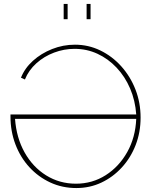

<svg xmlns="http://www.w3.org/2000/svg" viewBox="-20 -941 779 971"><path d="M366 10Q295 10 234.5 -18Q174 -46 128.5 -95.5Q83 -145 58 -211Q33 -277 33 -352Q33 -355 33 -357.5Q33 -360 33 -362H669Q664 -433 638 -493.5Q612 -554 569.5 -599Q527 -644 473 -669Q419 -694 357 -694Q304 -694 253.5 -675Q203 -656 164 -621Q125 -586 106 -539L86 -548Q105 -596 146.5 -633.5Q188 -671 243.5 -693Q299 -715 359 -715Q427 -715 487 -686Q547 -657 593 -606Q639 -555 665 -488.5Q691 -422 691 -346Q691 -272 666 -207.5Q641 -143 596 -94Q551 -45 492.5 -17.5Q434 10 366 10ZM364 -12Q447 -12 514.5 -55Q582 -98 623.5 -172Q665 -246 669 -340H56Q63 -244 104.5 -170Q146 -96 213.5 -54Q281 -12 364 -12ZM302 -844V-921H322V-844ZM418 -844V-921H438V-844Z"/></svg>

Font: Raleway Thin
Style: Regular
Weight: 100
Designer: Matt McInerney, Pablo Impallari, Rodrigo Fuenzalida
Foundry: Matt McInerney, Pablo Impallari, Rodrigo Fuenzalida
Version: Version 4.026